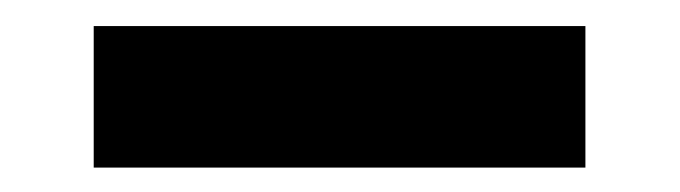

<svg xmlns="http://www.w3.org/2000/svg" viewBox="-20 -291 535 151"><path d="M440.4 -270.5H53.7V-159.2H440.4Z"/></svg>

Font: Namkio Khamti Book
Style: Bold
Weight: 800
Designer: Debbi Hosken
Foundry: SIL International
Version: Version 3.917